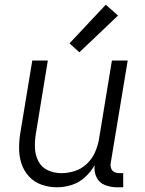

<svg xmlns="http://www.w3.org/2000/svg" viewBox="-20 -787 616 815"><path d="M222 8Q253 8 284.5 -2Q316 -12 341 -35Q366 -58 382 -86Q378 -59 389.5 -35Q401 -11 425.5 -1.5Q450 8 477 8H503V-52H487Q475 -52 465 -57Q455 -62 451.5 -73Q448 -84 450 -95L522 -530H455L400 -195Q395 -167 383 -140Q371 -113 348.5 -91.5Q326 -70 297.5 -61Q269 -52 241 -52Q210 -52 183.5 -64Q157 -76 143.5 -101.5Q130 -127 128.5 -157Q127 -187 132 -218L183 -530H117L67 -227Q61 -193 61 -158.5Q61 -124 71 -93Q81 -62 103 -38Q125 -14 156.5 -3Q188 8 222 8ZM317 -565 481 -721 429 -767 275 -603Z"/></svg>

Font: Iosevka Sparkle Light
Style: Italic
Weight: 300
Italic angle: -9°
Designer: Belleve Invis
Foundry: Belleve Invis
Version: Version 4.5.0; ttfautohint (v1.8.3)